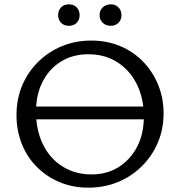

<svg xmlns="http://www.w3.org/2000/svg" viewBox="-20 -855 829 885"><path d="M387 10Q315 10 254.5 -15.5Q194 -41 149 -86.5Q104 -132 80 -193Q56 -254 56 -325Q56 -399 82.5 -461.5Q109 -524 156.5 -570.5Q204 -617 266 -642.5Q328 -668 401 -668Q473 -668 534 -642.5Q595 -617 639.5 -571Q684 -525 709 -464Q734 -403 734 -333Q734 -259 707 -196.5Q680 -134 632.5 -87.5Q585 -41 522.5 -15.5Q460 10 387 10ZM402 -51Q473 -51 527 -85Q581 -119 612 -178.5Q643 -238 643 -316Q643 -402 610.5 -467Q578 -532 520.5 -568.5Q463 -605 387 -605Q316 -605 261.5 -571.5Q207 -538 176.5 -478.5Q146 -419 146 -340Q146 -255 178 -189.5Q210 -124 268.5 -87.5Q327 -51 402 -51ZM83 -305V-364H708V-305ZM298 -736Q275 -736 261.5 -750Q248 -764 248 -785Q248 -807 261.5 -821Q275 -835 298 -835Q320 -835 333.5 -821Q347 -807 347 -785Q347 -764 333.5 -750Q320 -736 298 -736ZM491 -736Q468 -736 453.5 -750Q439 -764 439 -785Q439 -807 453.5 -821Q468 -835 491 -835Q512 -835 526 -821Q540 -807 540 -785Q540 -764 526 -750Q512 -736 491 -736Z"/></svg>

Font: Ysabeau Office Medium
Style: Regular
Weight: 500
Designer: Christian Thalmann (Catharsis Fonts)
Version: Version 2.001;gftools[0.9.30]; featfreeze: tnum,lnum,ss02